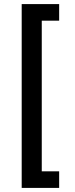

<svg xmlns="http://www.w3.org/2000/svg" viewBox="-20 -780 365 938"><path d="M86 138V-760H269V-679H184V57H269V138Z"/></svg>

Font: IBM Plex Sans Arabic Medm
Style: Regular
Weight: 500
Designer: Mike Abbink, Paul van der Laan, Pieter van Rosmalen, Wael Morcos, Khajak Apelian
Foundry: Bold Monday
Version: Version 1.005